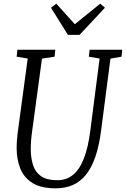

<svg xmlns="http://www.w3.org/2000/svg" viewBox="-20 -1013 684 1043"><path d="M580 -694.5 529.5 -306Q518.5 -220 497.5 -159.8Q476.5 -99.5 445.5 -62Q414.5 -24.5 373.8 -7.2Q333 10 282.5 10Q204 10 157.8 -18.2Q111.5 -46.5 91.2 -95.2Q71 -144 70.5 -205Q70.5 -230 72 -250.5Q73.5 -271 76 -291L130.5 -695L70.5 -705L74.5 -743H280.5L276.5 -705L208 -694.5L154 -296Q150.5 -271.5 148.8 -248Q147 -224.5 147 -202Q147.5 -153.5 159.8 -115.5Q172 -77.5 203.2 -55.8Q234.5 -34 291.5 -34Q341.5 -34 377.2 -63.5Q413 -93 436.2 -153.5Q459.5 -214 471 -306L521 -695L462.5 -705L467 -743H644L640 -705ZM349 -823.5 257 -971 286 -993Q311 -965.5 336 -937.5Q361 -909.5 386.5 -881.5Q420.5 -909.5 455.2 -937.2Q490 -965 524.5 -993L550 -971L412 -823.5Z"/></svg>

Font: Merriweather 24pt SemiCondensed Light
Style: Italic
Weight: 300
Width: 4
Italic angle: -7.8°
Designer: Eben Sorkin
Foundry: Eben Sorkin
Version: Version 2.101